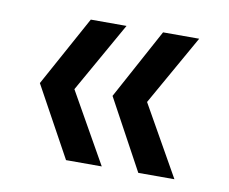

<svg xmlns="http://www.w3.org/2000/svg" viewBox="-50 -531 561 471"><g transform="rotate(10 230.5 -295.0)"><path d="M230 -120C230 -120 131 -295 131 -295C131 -295 230 -470 230 -470C230 -470 141 -470 141 -470C141 -470 45 -295 45 -295C45 -295 141 -120 141 -120C141 -120 230 -120 230 -120ZM411 -120C411 -120 312 -295 312 -295C312 -295 411 -470 411 -470C411 -470 321 -470 321 -470C321 -470 226 -295 226 -295C226 -295 321 -120 321 -120C321 -120 411 -120 411 -120Z"/></g></svg>

Font: Girnar Poppins
Style: Regular
Weight: 500
Designer: Ninad Kale (Devanagari), Jonny Pinhorn (Latin)
Foundry: Indian Type Foundry
Version: ""